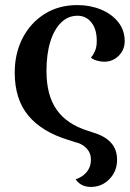

<svg xmlns="http://www.w3.org/2000/svg" viewBox="-20 -548 511 756"><path d="M338 188Q298 188 278 158Q307 148 322.5 128Q338 108 338 81Q338 62 330 48.5Q322 35 308.5 25.5Q295 16 277 12L249 3Q144 -29 91 -93.5Q38 -158 38 -262Q38 -338 69 -398Q100 -458 155.5 -493Q211 -528 285 -528Q335 -528 377.5 -510.5Q420 -493 445.5 -461Q471 -429 471 -386Q471 -352 447.5 -328.5Q424 -305 390 -305Q376 -305 361 -309.5Q346 -314 338 -321Q347 -331 354 -347Q361 -363 361 -387Q361 -433 340 -459.5Q319 -486 285 -486Q248 -486 220.5 -459Q193 -432 178 -383.5Q163 -335 163 -268Q163 -173 203 -116Q243 -59 326 -33L347 -26Q394 -12 417.5 14.5Q441 41 441 81Q441 126 411 157Q381 188 338 188Z"/></svg>

Font: Arima Thin SemiBold
Style: Regular
Weight: 600
Version: Version 1.100